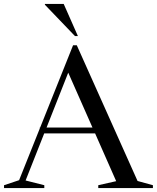

<svg xmlns="http://www.w3.org/2000/svg" viewBox="-30 -955 796 975"><path d="M668.5 -36 746.5 -14.5V0H469V-14.5L560 -35L453 -277.5H194.5L100 -38.5L195 -14.5V0H-9.5V-14.5L67 -40L172 -302.5V-307.5H174L341 -725H360ZM206.5 -307.5H439.5L316.5 -586ZM365.5 -772H350.5L198 -931V-935H293.5Z"/></svg>

Font: Newsreader Display
Style: Regular
Weight: 400
Designer: Hugues Gentile
Foundry: Production Type
Version: Version 1.001